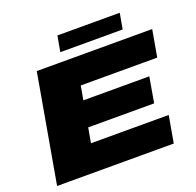

<svg xmlns="http://www.w3.org/2000/svg" viewBox="-144 -997 1171 1149"><g transform="rotate(-20 442.0 -423.0)"><path d="M28 0 149 -688H884L854 -517H367L351 -428H771L743 -266H323L306 -171H801L771 0ZM320 -746 338 -846H735L717 -746Z"/></g></svg>

Font: Archivo Expanded Black
Style: Italic
Weight: 900
Width: 7
Italic angle: -10°
Designer: Hector Gatti
Foundry: Omnibus-Type
Version: Version 2.001